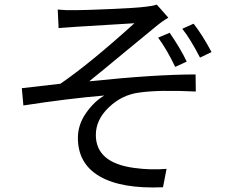

<svg xmlns="http://www.w3.org/2000/svg" viewBox="-20 -787 1040 846"><path d="M727.5 -642.6Q775.4 -573.2 802.7 -515.6L752 -492.2Q713.9 -571.3 676.8 -621.1ZM833 -682.6Q872.1 -632.8 912.1 -557.6L861.3 -533.2Q818.4 -616.2 783.2 -660.2ZM234.4 -745.1Q270.5 -741.2 313.5 -742.2Q352.5 -742.2 465.8 -747.1Q579.1 -752 617.2 -756.8Q649.4 -759.8 670.9 -766.6L721.7 -709Q693.4 -692.4 668.9 -671.9Q644.5 -652.3 531.2 -558.6Q418 -464.8 373 -428.7Q664.1 -459 841.8 -459L842.8 -383.8Q678.7 -391.6 591.8 -378.9Q517.6 -369.1 460 -314.5Q402.3 -259.8 402.3 -192.4Q402.3 -69.3 572.3 -46.9Q643.6 -37.1 713.9 -43L698.2 38.1Q515.6 45.9 419.4 -9.8Q323.2 -65.4 323.2 -179.7Q323.2 -237.3 358.9 -288.6Q394.5 -339.8 439.5 -366.2Q278.3 -352.5 83 -322.3L76.2 -398.4Q94.7 -400.4 246.1 -418Q376 -506.8 572.3 -684.6Q561.5 -683.6 450.7 -677.2Q339.8 -670.9 314.5 -668.9Q305.7 -668 289.6 -667Q273.4 -666 260.7 -665Q248 -664.1 238.3 -663.1Z"/></svg>

Font: Nasu
Style: Regular
Weight: 400
Designer: Ryoko NISHIZUKA (kana &amp; ideographs); Paul D. Hunt (Latin, Greek &amp; Cyrillic); Wenlong ZHANG (bopomofo); Sandoll C
Version: Version 2014.1215